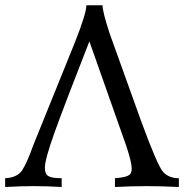

<svg xmlns="http://www.w3.org/2000/svg" viewBox="-22 -728 717 748"><path d="M314.5 -707.5H377.4Q377.4 -683.1 404.8 -598.6L527.8 -256.3Q590.8 -84.5 612.8 -59.1Q634.8 -33.7 674.8 -33.7V0.5Q603 -2.9 551.8 -2.9Q491.2 -2.9 425.8 0.5V-33.7Q463.4 -36.6 477.3 -43.7Q491.2 -50.8 491.2 -70.8Q491.2 -96.2 469.2 -161.6L326.2 -566.9Q230.5 -322.8 191.7 -215.1Q152.8 -107.4 152.8 -74.2Q152.8 -50.8 166 -42.2Q179.2 -33.7 218.3 -33.7V0.5Q161.1 -2.9 107.4 -2.9Q60.1 -2.9 -2 0.5V-33.7Q46.4 -36.1 65.2 -65.9Q84 -95.7 107.4 -161.6L271 -565.9Q314.5 -676.3 314.5 -707.5Z"/></svg>

Font: Kelvinch
Style: Regular
Weight: 400
Designer: Paul James MIller
Foundry: High-Logic / Made with FontCreator
Version: Version 3.30 September 23, 2016